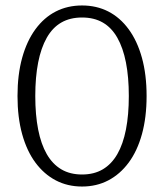

<svg xmlns="http://www.w3.org/2000/svg" viewBox="-20 -671 600 702"><path d="M280 11Q227 11 184 -11.5Q141 -34 109.5 -76.5Q78 -119 61 -180.5Q44 -242 44 -320Q44 -398 61 -459.5Q78 -521 109.5 -564Q141 -607 184 -629Q227 -651 280 -651Q333 -651 376 -629Q419 -607 450.5 -564Q482 -521 499 -459.5Q516 -398 516 -320Q516 -242 499 -180.5Q482 -119 450.5 -76.5Q419 -34 376 -11.5Q333 11 280 11ZM280 -33Q324 -33 356 -52Q388 -71 409 -107.5Q430 -144 440.5 -197.5Q451 -251 451 -320Q451 -389 440.5 -442.5Q430 -496 409 -533Q388 -570 356 -588.5Q324 -607 280 -607Q236 -607 204 -588.5Q172 -570 151 -533Q130 -496 119.5 -442.5Q109 -389 109 -320Q109 -251 119.5 -197.5Q130 -144 151 -107.5Q172 -71 204 -52Q236 -33 280 -33Z"/></svg>

Font: Roboto Serif 20pt ExtraLight
Style: Regular
Weight: 250
Version: Version 1.008